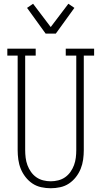

<svg xmlns="http://www.w3.org/2000/svg" viewBox="-20 -994 540 1022"><path d="M250 8Q225 8 199.5 2.5Q174 -3 153 -17Q132 -31 116 -51.5Q100 -72 90.5 -95.5Q81 -119 77.5 -144.5Q74 -170 74 -195V-698H19V-735H170V-698H114V-195Q114 -175 116.5 -154.5Q119 -134 126 -115Q133 -96 145 -79Q157 -62 173.5 -50.5Q190 -39 210 -34Q230 -29 250 -29Q270 -29 290 -34Q310 -39 326.5 -50.5Q343 -62 355 -79Q367 -96 374 -115Q381 -134 383.5 -154.5Q386 -175 386 -195V-698H330V-735H481V-698H426V-195Q426 -170 422.5 -144.5Q419 -119 409.5 -95.5Q400 -72 384 -51.5Q368 -31 347 -17Q326 -3 300.5 2.5Q275 8 250 8ZM223 -815 124 -952 156 -974 250 -850 344 -974 376 -952 277 -815Z"/></svg>

Font: Iosevka Curly Slab Extralight
Style: Regular
Weight: 200
Monospace: yes
Designer: Belleve Invis
Foundry: Belleve Invis
Version: Version 22.1.2; ttfautohint (v1.8.4)